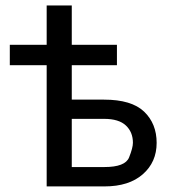

<svg xmlns="http://www.w3.org/2000/svg" viewBox="-20 -667 604 687"><path d="M236.8 -241.7V-69.3H353.5Q428.2 -69.3 441.9 -103.8Q455.6 -138.2 455.6 -156.2Q455.6 -194.3 430.4 -218Q405.3 -241.7 352.5 -241.7ZM236.8 -647.5V-506.8H398.4V-433.6H236.8V-310.5H352.1Q450.7 -310.5 495.6 -267.6Q540.5 -224.6 540.5 -155.8Q540.5 -86.9 491 -43.5Q441.4 0 354 0H147V-433.6H15.1V-506.8H147V-647.5Z"/></svg>

Font: Lato-Medium
Style: Regular
Weight: 500
Designer: Lukasz Dziedzic
Foundry: tyPoland Lukasz Dziedzic
Version: Version 2.006; 2014-01-15